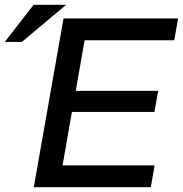

<svg xmlns="http://www.w3.org/2000/svg" viewBox="-61 -781 763 801"><path d="M239 -314H583L599 -402H255L292 -613H666L682 -704H204L80 0H568L584 -91H200ZM-41 -606H30L215 -761H79Z"/></svg>

Font: Geom
Style: Italic
Weight: 400
Italic angle: -10°
Version: Version 1.102